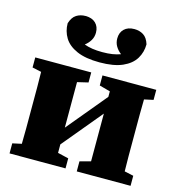

<svg xmlns="http://www.w3.org/2000/svg" viewBox="-110 -844 880 941"><g transform="rotate(15 330.0 -373.5)"><path d="M364 -436V-487H637V-436L591 -426Q590 -390 590 -349Q590 -308 590 -277V-210Q590 -179 590 -138Q590 -97 591 -61L637 -51V0H364V-51L419 -66V-308L252 -107V-64L307 -51V0H23V-51L69 -61Q70 -97 70 -138Q70 -179 70 -210V-277Q70 -308 70 -349Q70 -390 69 -426L23 -436V-487H307V-436L252 -423V-192L419 -393V-421ZM333 -545Q262 -545 217.5 -564.5Q173 -584 153 -617Q133 -650 133 -690Q143 -722 163 -734.5Q183 -747 209 -747Q242 -747 260.5 -729Q279 -711 279 -681Q279 -659 268.5 -641.5Q258 -624 241 -611Q260 -604 282.5 -600.5Q305 -597 333 -597Q362 -597 384 -600.5Q406 -604 425 -611Q408 -624 397.5 -641.5Q387 -659 387 -681Q387 -711 405.5 -729Q424 -747 457 -747Q483 -747 503 -734.5Q523 -722 533 -690Q533 -650 513 -617Q493 -584 449 -564.5Q405 -545 333 -545Z"/></g></svg>

Font: Source Serif Pro Black
Style: Regular
Weight: 900
Designer: Frank Grießhammer
Foundry: Adobe Systems Incorporated
Version: Version 3.001;hotconv 1.0.111;makeotfexe 2.5.65597